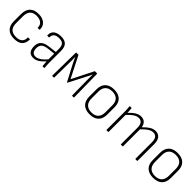

<svg xmlns="http://www.w3.org/2000/svg" viewBox="280 -1621 2760 2760"><g transform="rotate(45 1659.5 -241.0)"><path d="M247 11Q158 12 111.5 -34Q65 -80 65 -166V-310Q65 -400 110.5 -446.5Q156 -493 244 -493Q297 -493 335 -475.5Q373 -458 394 -426Q415 -394 414 -350Q414 -340 408 -340H378Q373 -340 373 -348Q374 -397 339 -425.5Q304 -454 244 -454Q176 -454 141.5 -417.5Q107 -381 107 -308V-170Q107 -98 141.5 -62.5Q176 -27 247 -27Q309 -27 341 -56Q373 -85 372 -140Q372 -147 377 -147H408Q413 -147 413 -142Q413 -68 371.5 -29Q330 10 247 11Z M818 0Q813 0 812 -7Q810 -27 808 -53.5Q806 -80 805 -103L804 -120V-341Q804 -403 780 -429Q756 -455 698 -455Q590 -455 590 -365Q590 -359 585 -359H555Q549 -359 549 -367Q546 -426 584.5 -459Q623 -492 699 -493Q774 -494 810 -458Q846 -422 846 -342V-114Q846 -83 847.5 -56Q849 -29 852 -6Q852 0 846 0ZM633 11Q578 11 551 -22Q524 -55 524 -117Q524 -162 541 -193.5Q558 -225 596 -243.5Q634 -262 696 -268L812 -281V-248L696 -235Q625 -227 595.5 -199.5Q566 -172 566 -119Q566 -75 584.5 -50.5Q603 -26 643 -26Q681 -26 723.5 -55Q766 -84 816 -143L817 -103Q762 -41 719.5 -15Q677 11 633 11Z M1014 0Q1008 0 1008 -5L1015 -476Q1015 -482 1021 -482H1060Q1065 -482 1066 -477L1230 -153L1393 -477Q1395 -482 1399 -482H1440Q1445 -482 1445 -476L1452 -5Q1452 0 1447 0H1418Q1412 0 1412 -5L1408 -303Q1408 -318 1408 -340.5Q1408 -363 1408.5 -386Q1409 -409 1408 -425H1407Q1397 -403 1387 -381.5Q1377 -360 1366 -341L1236 -89Q1234 -85 1230 -85Q1228 -85 1227 -86Q1226 -87 1224 -89L1090 -345Q1081 -364 1071.5 -384Q1062 -404 1053 -425H1051Q1052 -410 1052.5 -388.5Q1053 -367 1053 -346Q1053 -325 1052 -311L1048 -5Q1048 0 1043 0Z M1780 11Q1693 11 1645 -34.5Q1597 -80 1597 -167V-315Q1597 -401 1645 -447Q1693 -493 1780 -493Q1868 -493 1915.5 -447.5Q1963 -402 1963 -315V-167Q1963 -81 1915.5 -35Q1868 11 1780 11ZM1780 -27Q1849 -27 1885 -64Q1921 -101 1921 -172V-310Q1921 -381 1885 -417.5Q1849 -454 1780 -454Q1712 -454 1675.5 -417.5Q1639 -381 1639 -310V-172Q1639 -101 1675.5 -64Q1712 -27 1780 -27Z M2116 0Q2111 0 2111 -5V-367Q2111 -396 2109.5 -423Q2108 -450 2105 -475Q2104 -482 2111 -482H2140Q2144 -482 2145 -477Q2147 -456 2148.5 -434.5Q2150 -413 2151 -390Q2198 -441 2241.5 -467Q2285 -493 2329 -493Q2377 -493 2406 -465.5Q2435 -438 2442 -388Q2492 -440 2535 -466.5Q2578 -493 2623 -493Q2681 -493 2711 -454Q2741 -415 2741 -344V-5Q2741 0 2735 0H2704Q2699 0 2699 -5V-340Q2699 -395 2677.5 -424.5Q2656 -454 2612 -454Q2575 -454 2535 -428Q2495 -402 2446 -350V-5Q2446 0 2441 0H2410Q2404 0 2404 -5V-340Q2404 -395 2383 -424.5Q2362 -454 2318 -454Q2281 -454 2241 -428Q2201 -402 2153 -350V-5Q2153 0 2147 0Z M3071 11Q2984 11 2936 -34.5Q2888 -80 2888 -167V-315Q2888 -401 2936 -447Q2984 -493 3071 -493Q3159 -493 3206.5 -447.5Q3254 -402 3254 -315V-167Q3254 -81 3206.5 -35Q3159 11 3071 11ZM3071 -27Q3140 -27 3176 -64Q3212 -101 3212 -172V-310Q3212 -381 3176 -417.5Q3140 -454 3071 -454Q3003 -454 2966.5 -417.5Q2930 -381 2930 -310V-172Q2930 -101 2966.5 -64Q3003 -27 3071 -27Z"/></g></svg>

Font: Sofia Sans Semi Condensed ExtraLight
Style: Regular
Weight: 250
Version: Version 4.100